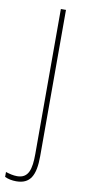

<svg xmlns="http://www.w3.org/2000/svg" viewBox="-144 -750 428 962"><g transform="rotate(10 70.5 -269.5)"><path d="M13 175C84 175 110 129 110 30V-714H84V23C84 102 71 149 13 149C-7 149 -26 144 -45 138V163C-28 171 -8 175 13 175Z"/></g></svg>

Font: Noto Sans Gurmukhi UI ExtraCondensed Thin
Style: Regular
Weight: 100
Width: 2
Designer: Jelle Bosma - Monotype Design Team
Foundry: Monotype Imaging Inc.
Version: Version 2.004